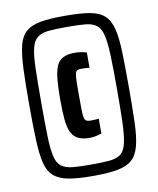

<svg xmlns="http://www.w3.org/2000/svg" viewBox="-80 -759 685 831"><g transform="rotate(-10 262.0 -344.0)"><path d="M262 8Q196 8 155 0.5Q114 -7 90.5 -27.5Q67 -48 57.5 -87Q48 -126 45.5 -189Q43 -252 43 -344Q43 -437 45.5 -500Q48 -563 57.5 -602Q67 -641 90.5 -661.5Q114 -682 155 -689Q196 -696 262 -696Q328 -696 369.5 -689Q411 -682 434 -661.5Q457 -641 467 -602Q477 -563 479 -500Q481 -437 481 -344Q481 -252 479 -189Q477 -126 467 -87Q457 -48 434 -27.5Q411 -7 369.5 0.5Q328 8 262 8ZM276 -157Q243 -157 223.5 -168Q204 -179 194.5 -201Q185 -223 182 -259Q179 -295 179 -344Q179 -396 182.5 -431.5Q186 -467 195.5 -489Q205 -511 224.5 -521Q244 -531 276 -531Q291 -531 305.5 -528.5Q320 -526 328 -523V-456Q319 -457 310 -457.5Q301 -458 292 -458Q281 -458 274.5 -455Q268 -452 265.5 -441Q263 -430 262.5 -407Q262 -384 262 -344Q262 -305 262.5 -282Q263 -259 265.5 -248Q268 -237 274.5 -233.5Q281 -230 292 -230Q303 -230 312.5 -230.5Q322 -231 329 -232V-167Q318 -163 304.5 -160Q291 -157 276 -157ZM262 -42Q312 -42 343.5 -45Q375 -48 392.5 -61.5Q410 -75 417.5 -107Q425 -139 427 -196.5Q429 -254 429 -344Q429 -434 427 -491.5Q425 -549 417.5 -581Q410 -613 392.5 -627Q375 -641 343.5 -644Q312 -647 262 -647Q213 -647 181.5 -644Q150 -641 132 -627Q114 -613 106.5 -581Q99 -549 97.5 -491.5Q96 -434 96 -344Q96 -254 97.5 -196.5Q99 -139 106.5 -107Q114 -75 132 -61.5Q150 -48 181.5 -45Q213 -42 262 -42Z"/></g></svg>

Font: Saira ExtraCondensed Black
Style: Regular
Weight: 900
Width: 2
Designer: Hector Gatti with collaboration of the Omnibus-Type team
Foundry: Omnibus-Type
Version: Version 1.101